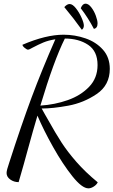

<svg xmlns="http://www.w3.org/2000/svg" viewBox="-20 -910 621 1051"><path d="M185 -277Q162 -200 131 -87Q114 -23 82 87Q56 87 36 72.5Q16 58 16 37Q16 22 30 -18Q97 -226 153 -376.5Q209 -527 283 -695Q245 -689 217.5 -677.5Q190 -666 158 -649Q139 -638 134 -638Q127 -638 115 -648Q103 -658 103 -665Q231 -720 328 -720Q390 -720 448 -700Q506 -680 543.5 -638Q581 -596 581 -533Q581 -444 509.5 -395.5Q438 -347 353.5 -331.5Q269 -316 208 -316Q218 -298 226.5 -283Q235 -268 242 -256Q285 -179 317.5 -129Q350 -79 398.5 -23.5Q447 32 515 88Q509 101 493.5 111Q478 121 464 121Q429 121 376 54.5Q323 -12 270.5 -105.5Q218 -199 185 -277ZM514 -554Q514 -630 462.5 -664.5Q411 -699 335 -699Q275 -579 201 -332Q280 -337 351 -362Q422 -387 468 -435Q514 -483 514 -554ZM422 -865Q432 -890 448 -890Q464 -890 479.5 -870Q495 -850 504.5 -824Q514 -798 514 -782Q514 -756 494 -752Q462 -813 422 -865ZM332 -871Q347 -888 361 -888Q377 -888 395 -865.5Q413 -843 426 -814Q439 -785 439 -770Q439 -755 428 -747Q383 -810 332 -871Z"/></svg>

Font: Dancing Script
Style: Regular
Weight: 400
Designer: Pablo Impallari
Foundry: Pablo Impallari
Version: Version 2.000